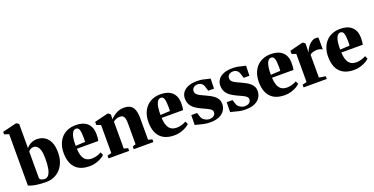

<svg xmlns="http://www.w3.org/2000/svg" viewBox="-28 -1621 4742 2435"><g transform="rotate(-20 2343.0 -403.0)"><path d="M-2.5 -739.5V-773.5L181 -818H193.5L222.5 -797V-470Q231.5 -485 251.8 -501.2Q272 -517.5 300.8 -529Q329.5 -540.5 361.5 -540.5Q424.5 -540.5 469.5 -511.8Q514.5 -483 538.5 -427.5Q562.5 -372 562.5 -290.5Q562.5 -220 542 -164Q521.5 -108 485.2 -69Q449 -30 400.8 -9.5Q352.5 11 296.5 11Q222.5 11 172 3.5Q121.5 -4 93.8 -13.2Q66 -22.5 59 -27V-719.5ZM292 -461Q272.5 -461 258.8 -454.5Q245 -448 236.2 -439.5Q227.5 -431 222.5 -424.5V-63Q229.5 -47.5 249.2 -39.2Q269 -31 289.5 -31Q321 -31 342 -57Q363 -83 373.8 -135.8Q384.5 -188.5 384.5 -268Q385 -341.5 372.5 -383.5Q360 -425.5 338.8 -443.2Q317.5 -461 292 -461Z M883 11.5Q792.5 11.5 735.8 -21.8Q679 -55 652.5 -115.2Q626 -175.5 626 -256Q626 -322.5 644.8 -374.8Q663.5 -427 698.2 -464Q733 -501 781.2 -520.2Q829.5 -539.5 888.5 -539.5Q989 -539.5 1043.5 -490Q1098 -440.5 1100 -348.5Q1100 -314.5 1097.8 -290.2Q1095.5 -266 1091.5 -252H802Q804.5 -202.5 814.2 -168Q824 -133.5 841.5 -111.8Q859 -90 884 -80Q909 -70 941.5 -70Q973 -70 1010 -80.5Q1047 -91 1069 -106L1087.5 -66Q1073.5 -50.5 1042.2 -32.2Q1011 -14 969.5 -1.2Q928 11.5 883 11.5ZM801 -292 930.5 -298.5Q931 -313.5 931.5 -326.8Q932 -340 932 -355Q932 -423.5 921 -459.8Q910 -496 876.5 -496Q861.5 -496 847.8 -486Q834 -476 823.2 -452.8Q812.5 -429.5 806.5 -390.2Q800.5 -351 801 -292Z M1194 -51V-430L1137 -451.5V-493.5L1315 -537H1328.5L1356 -515.5V-478.5L1354 -448Q1374 -470.5 1401.5 -491Q1429 -511.5 1463 -524.8Q1497 -538 1536.5 -538Q1589.5 -538 1623.2 -518.8Q1657 -499.5 1673.5 -456Q1690 -412.5 1690 -339V-51L1743.5 -37V0H1478.5V-37L1521.5 -51V-337.5Q1521.5 -376 1514.8 -400Q1508 -424 1493.5 -435.8Q1479 -447.5 1454.5 -447.5Q1432 -447.5 1414.8 -442.5Q1397.5 -437.5 1384.8 -430Q1372 -422.5 1362 -415V-51L1416.5 -37V0H1138V-37Z M2027.5 11.5Q1937 11.5 1880.2 -21.8Q1823.5 -55 1797 -115.2Q1770.5 -175.5 1770.5 -256Q1770.5 -322.5 1789.2 -374.8Q1808 -427 1842.8 -464Q1877.5 -501 1925.8 -520.2Q1974 -539.5 2033 -539.5Q2133.5 -539.5 2188 -490Q2242.5 -440.5 2244.5 -348.5Q2244.5 -314.5 2242.2 -290.2Q2240 -266 2236 -252H1946.5Q1949 -202.5 1958.8 -168Q1968.5 -133.5 1986 -111.8Q2003.5 -90 2028.5 -80Q2053.5 -70 2086 -70Q2117.5 -70 2154.5 -80.5Q2191.5 -91 2213.5 -106L2232 -66Q2218 -50.5 2186.8 -32.2Q2155.5 -14 2114 -1.2Q2072.5 11.5 2027.5 11.5ZM1945.5 -292 2075 -298.5Q2075.5 -313.5 2076 -326.8Q2076.5 -340 2076.5 -355Q2076.5 -423.5 2065.5 -459.8Q2054.5 -496 2021 -496Q2006 -496 1992.2 -486Q1978.5 -476 1967.8 -452.8Q1957 -429.5 1951 -390.2Q1945 -351 1945.5 -292Z M2507 12Q2462 12 2423.5 3.8Q2385 -4.5 2355.5 -13.2Q2326 -22 2309.5 -23.5L2312 -157H2390L2411.5 -92Q2419 -73.5 2436.2 -59.5Q2453.5 -45.5 2473.8 -38Q2494 -30.5 2510 -30.5Q2539.5 -30.5 2558.2 -38.8Q2577 -47 2586 -61.8Q2595 -76.5 2595 -94Q2595 -116.5 2577.5 -132Q2560 -147.5 2528.2 -162.2Q2496.5 -177 2453 -197Q2415.5 -214.5 2382 -238Q2348.5 -261.5 2327.8 -296.8Q2307 -332 2307 -383Q2307 -427.5 2331.8 -462.5Q2356.5 -497.5 2404.8 -517.8Q2453 -538 2523.5 -538Q2570.5 -538 2603.5 -531.2Q2636.5 -524.5 2660 -517.5Q2683.5 -510.5 2701 -508.5L2697.5 -374H2620L2601 -435.5Q2595.5 -455.5 2583.2 -469.2Q2571 -483 2555.2 -490Q2539.5 -497 2521.5 -497Q2498.5 -497 2480.5 -489Q2462.5 -481 2452.8 -466.5Q2443 -452 2443 -432.5Q2443 -405.5 2460.8 -387.8Q2478.5 -370 2507.5 -356.2Q2536.5 -342.5 2569 -327.5Q2599 -313.5 2627.8 -298Q2656.5 -282.5 2679.5 -263Q2702.5 -243.5 2716.2 -217.8Q2730 -192 2730 -158Q2730 -113 2707 -74.2Q2684 -35.5 2634.8 -11.8Q2585.5 12 2507 12Z M2985 12Q2940 12 2901.5 3.8Q2863 -4.5 2833.5 -13.2Q2804 -22 2787.5 -23.5L2790 -157H2868L2889.5 -92Q2897 -73.5 2914.2 -59.5Q2931.5 -45.5 2951.8 -38Q2972 -30.5 2988 -30.5Q3017.5 -30.5 3036.2 -38.8Q3055 -47 3064 -61.8Q3073 -76.5 3073 -94Q3073 -116.5 3055.5 -132Q3038 -147.5 3006.2 -162.2Q2974.5 -177 2931 -197Q2893.5 -214.5 2860 -238Q2826.5 -261.5 2805.8 -296.8Q2785 -332 2785 -383Q2785 -427.5 2809.8 -462.5Q2834.5 -497.5 2882.8 -517.8Q2931 -538 3001.5 -538Q3048.5 -538 3081.5 -531.2Q3114.5 -524.5 3138 -517.5Q3161.5 -510.5 3179 -508.5L3175.5 -374H3098L3079 -435.5Q3073.5 -455.5 3061.2 -469.2Q3049 -483 3033.2 -490Q3017.5 -497 2999.5 -497Q2976.5 -497 2958.5 -489Q2940.5 -481 2930.8 -466.5Q2921 -452 2921 -432.5Q2921 -405.5 2938.8 -387.8Q2956.5 -370 2985.5 -356.2Q3014.5 -342.5 3047 -327.5Q3077 -313.5 3105.8 -298Q3134.5 -282.5 3157.5 -263Q3180.5 -243.5 3194.2 -217.8Q3208 -192 3208 -158Q3208 -113 3185 -74.2Q3162 -35.5 3112.8 -11.8Q3063.5 12 2985 12Z M3517 11.5Q3426.5 11.5 3369.8 -21.8Q3313 -55 3286.5 -115.2Q3260 -175.5 3260 -256Q3260 -322.5 3278.8 -374.8Q3297.5 -427 3332.2 -464Q3367 -501 3415.2 -520.2Q3463.5 -539.5 3522.5 -539.5Q3623 -539.5 3677.5 -490Q3732 -440.5 3734 -348.5Q3734 -314.5 3731.8 -290.2Q3729.5 -266 3725.5 -252H3436Q3438.5 -202.5 3448.2 -168Q3458 -133.5 3475.5 -111.8Q3493 -90 3518 -80Q3543 -70 3575.5 -70Q3607 -70 3644 -80.5Q3681 -91 3703 -106L3721.5 -66Q3707.5 -50.5 3676.2 -32.2Q3645 -14 3603.5 -1.2Q3562 11.5 3517 11.5ZM3435 -292 3564.5 -298.5Q3565 -313.5 3565.5 -326.8Q3566 -340 3566 -355Q3566 -423.5 3555 -459.8Q3544 -496 3510.5 -496Q3495.5 -496 3481.8 -486Q3468 -476 3457.2 -452.8Q3446.5 -429.5 3440.5 -390.2Q3434.5 -351 3435 -292Z M3770.5 0V-36.5L3829 -50.5V-430L3772 -451V-493.5L3942 -537H3955.5L3984 -516V-492L3981 -401H3984.5Q3987 -413 3998.8 -434.8Q4010.5 -456.5 4029.8 -479.8Q4049 -503 4074.8 -519Q4100.5 -535 4130.5 -535Q4143 -535 4151 -533.2Q4159 -531.5 4164 -529V-368Q4155.5 -375 4138 -382Q4120.5 -389 4093.5 -389Q4072 -389 4053.5 -385.2Q4035 -381.5 4020.5 -375Q4006 -368.5 3995.5 -358.5V-51L4083.5 -36.5V0Z M4452.5 11.5Q4362 11.5 4305.2 -21.8Q4248.5 -55 4222 -115.2Q4195.5 -175.5 4195.5 -256Q4195.5 -322.5 4214.2 -374.8Q4233 -427 4267.8 -464Q4302.5 -501 4350.8 -520.2Q4399 -539.5 4458 -539.5Q4558.5 -539.5 4613 -490Q4667.5 -440.5 4669.5 -348.5Q4669.5 -314.5 4667.2 -290.2Q4665 -266 4661 -252H4371.5Q4374 -202.5 4383.8 -168Q4393.5 -133.5 4411 -111.8Q4428.5 -90 4453.5 -80Q4478.5 -70 4511 -70Q4542.5 -70 4579.5 -80.5Q4616.5 -91 4638.5 -106L4657 -66Q4643 -50.5 4611.8 -32.2Q4580.5 -14 4539 -1.2Q4497.5 11.5 4452.5 11.5ZM4370.5 -292 4500 -298.5Q4500.5 -313.5 4501 -326.8Q4501.5 -340 4501.5 -355Q4501.5 -423.5 4490.5 -459.8Q4479.5 -496 4446 -496Q4431 -496 4417.2 -486Q4403.5 -476 4392.8 -452.8Q4382 -429.5 4376 -390.2Q4370 -351 4370.5 -292Z"/></g></svg>

Font: Merriweather 96pt Black
Style: Regular
Weight: 900
Version: Version 2.100